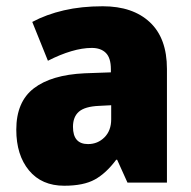

<svg xmlns="http://www.w3.org/2000/svg" viewBox="-20 -583 611 613"><path d="M308 -563Q404 -563 458.5 -512Q513 -461 513 -363V0H387L354 -73H351Q319 -30 283 -10Q247 10 185 10Q113 10 72.5 -39Q32 -88 32 -169Q32 -258 88 -301Q144 -344 250 -349L334 -352V-362Q334 -398 318 -414Q302 -430 273 -430Q243 -430 207.5 -419.5Q172 -409 133 -389L83 -513Q128 -537 184 -550Q240 -563 308 -563ZM296 -245Q251 -243 232 -226.5Q213 -210 213 -178Q213 -123 261 -123Q292 -123 313.5 -144.5Q335 -166 335 -202V-247Z"/></svg>

Font: Noto Sans Hebrew SemiCondensed Black
Style: Regular
Weight: 900
Width: 4
Designer: Ben Nathan
Foundry: Google LLC
Version: Version 3.001; ttfautohint (v1.8.4.7-5d5b)